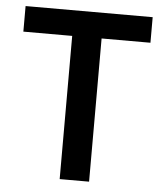

<svg xmlns="http://www.w3.org/2000/svg" viewBox="-49 -704 638 748"><g transform="rotate(5 269.5 -330.0)"><path d="M518 -560H327V0H212V-560H21V-660H518Z"/></g></svg>

Font: Quattrocento Sans
Style: Bold
Weight: 700
Designer: Pablo Impallari
Foundry: Pablo Impallari, Igino Marini, Brenda Gallo
Version: Version 2.000